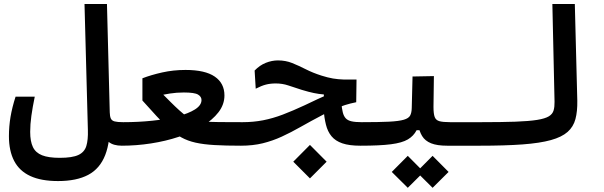

<svg xmlns="http://www.w3.org/2000/svg" viewBox="-20 -713 2970 944"><path d="M580.1 3.4Q536.6 3.4 514.4 -15.4Q492.2 -34.2 486.3 -74.2L519.5 -162.1Q520 -141.1 524.9 -130.4Q529.8 -119.6 543.7 -116Q557.6 -112.3 585.9 -112.3Q604.5 -112.3 613.5 -101.1Q622.6 -89.8 622.6 -62Q622.6 -25.4 610.1 -11Q597.7 3.4 580.1 3.4ZM265.6 177.2Q182.1 177.2 128.7 152.3Q75.2 127.4 49.6 78.1Q23.9 28.8 23.9 -43.5Q23.9 -91.3 31.7 -138.2Q39.6 -185.1 56.6 -237.8H150.9Q140.1 -185.5 134.3 -143.8Q128.4 -102.1 128.4 -64.5Q128.4 -18.1 141.8 10Q155.3 38.1 187 50.5Q218.8 63 273.4 63Q335.9 63 365.7 48.8Q395.5 34.7 404.5 4.6Q413.6 -25.4 412.1 -73.7L395.5 -693.4H505.9L520.5 -126.5Q523.4 -17.6 497.3 49.3Q471.2 116.2 413.8 146.7Q356.4 177.2 265.6 177.2Z M578.1 3.4 585.9 -112.3Q659.2 -112.3 728 -119.4Q796.9 -126.5 851.8 -140.6Q906.7 -154.8 938.7 -175Q970.7 -195.3 970.7 -221.2Q970.7 -237.8 953.6 -248Q936.5 -258.3 883.8 -258.3Q848.1 -258.3 815.4 -253.2Q782.7 -248 752.9 -240.7L759.8 -270.5Q795.9 -234.4 819.3 -210.9Q842.8 -187.5 861.3 -170.9Q879.9 -154.3 900.4 -138.2Q913.1 -128.9 931.6 -123.5Q950.2 -118.2 980.5 -115.7Q1010.7 -113.3 1057.6 -112.8Q1104.5 -112.3 1172.9 -112.3Q1211.4 -112.3 1220.9 -99.6Q1230.5 -86.9 1230.5 -57.6Q1230.5 -23.9 1217.5 -10.3Q1204.6 3.4 1165 3.4Q1088.9 3.4 1034.7 0.2Q980.5 -2.9 941.4 -11.7Q902.3 -20.5 871.8 -37.4Q841.3 -54.2 812 -80.6Q778.3 -110.8 749.8 -142.1Q721.2 -173.3 680.2 -218.8V-328.1Q723.1 -344.7 777.8 -356.9Q832.5 -369.1 892.1 -369.1Q988.3 -369.1 1035.9 -336.4Q1083.5 -303.7 1083.5 -243.7Q1083.5 -199.2 1054.2 -161.1Q1024.9 -123 974.4 -92.5Q923.8 -62 859.4 -40.5Q794.9 -19 722.4 -7.8Q649.9 3.4 578.1 3.4Z M1752 3.4Q1697.3 3.4 1663.1 -8.3Q1628.9 -20 1609.9 -43.2Q1590.8 -66.4 1582.5 -100.1Q1574.2 -133.8 1570.3 -177.7L1658.2 -209.5Q1660.6 -179.7 1665.3 -160.9Q1669.9 -142.1 1679.9 -131.3Q1689.9 -120.6 1708.5 -116.5Q1727.1 -112.3 1757.8 -112.3Q1770.5 -112.3 1778.6 -106.9Q1786.6 -101.6 1790.5 -91.3Q1794.4 -81.1 1794.4 -65.9Q1794.4 -24.4 1782 -10.5Q1769.5 3.4 1752 3.4ZM1163.1 3.4Q1151.4 3.4 1144.5 -10.5Q1137.7 -24.4 1137.7 -57.6Q1137.7 -85.4 1146.7 -98.9Q1155.8 -112.3 1172.4 -112.3Q1225.6 -112.3 1273.4 -121.6Q1321.3 -130.9 1370.6 -149.7Q1419.9 -168.5 1477.5 -195.3Q1515.6 -213.4 1541.5 -225.6Q1567.4 -237.8 1592.3 -247.3Q1617.2 -256.8 1649.9 -266.1L1651.4 -233.9L1572.3 -228V-248.5Q1547.9 -250.5 1523.2 -255.6Q1498.5 -260.7 1464.4 -271Q1426.3 -283.2 1397.2 -293Q1368.2 -302.7 1335.9 -302.7Q1309.1 -302.7 1287.4 -297.1Q1265.6 -291.5 1237.3 -276.9L1231.9 -366.2Q1256.8 -392.1 1286.9 -404.1Q1316.9 -416 1346.7 -416Q1384.3 -416 1416.5 -403.1Q1448.7 -390.1 1483.2 -372.6Q1517.6 -355 1560.5 -341.3Q1591.3 -331.5 1616.9 -327.1Q1642.6 -322.8 1669.9 -322Q1697.3 -321.3 1732.9 -321.8L1731.4 -210.4Q1702.1 -204.6 1677.5 -196.8Q1652.8 -189 1626.5 -177.5Q1600.1 -166 1565.4 -147.5Q1506.8 -116.7 1458.7 -89.4Q1410.6 -62 1365.5 -41.3Q1320.3 -20.5 1271.7 -8.5Q1223.1 3.4 1163.1 3.4ZM1503.9 164.1 1421.9 82 1503.9 -0.5 1585.9 82Z M1752 3.4 1757.8 -112.3Q1842.8 -112.3 1892.1 -114.7Q1941.4 -117.2 1965.3 -124.3Q1989.3 -131.3 1996.6 -145Q2003.9 -158.7 2004.4 -181.6L2008.3 -336.9L2113.3 -338.9L2111.3 -187.5Q2111.3 -153.8 2104.2 -132.6Q2097.2 -111.3 2086.9 -97.9Q2076.7 -84.5 2064.9 -72.8H2028.3Q2013.7 -44.4 1985.4 -27.6Q1957 -10.7 1902.1 -3.7Q1847.2 3.4 1752 3.4ZM2337.9 3.4Q2309.6 3.4 2281.7 3.4Q2253.9 3.4 2227.8 3.4Q2201.7 3.4 2179.2 3.4Q2128.9 3.4 2099.4 -8.5Q2069.8 -20.5 2055.4 -44.2Q2041 -67.9 2035.6 -102.1L2111.3 -187.5Q2111.3 -153.8 2117.2 -137.9Q2123 -122.1 2140.4 -117.2Q2157.7 -112.3 2193.4 -112.3Q2230 -112.3 2264.9 -112.3Q2299.8 -112.3 2343.8 -112.3Q2362.3 -112.3 2371.3 -98.6Q2380.4 -85 2380.4 -62Q2380.4 -25.4 2367.9 -11Q2355.5 3.4 2337.9 3.4ZM2106.9 210.4 2028.3 132.3 2106.9 53.2 2185.5 132.3ZM1984.9 210.4 1906.2 132.3 1984.9 53.2 2063.5 132.3Z M2337.9 3.4Q2323.7 3.4 2316.7 -11.5Q2309.6 -26.4 2309.6 -57.1Q2309.6 -89.4 2319.3 -100.8Q2329.1 -112.3 2343.8 -112.3Q2446.8 -112.3 2514.2 -114.7Q2581.5 -117.2 2620.8 -123.5Q2660.2 -129.9 2678.5 -141.1Q2696.8 -152.3 2701.9 -170.2Q2707 -188 2706.5 -212.4L2695.8 -693.4H2806.2L2818.4 -217.8Q2819.3 -165.5 2809.3 -127.7Q2799.3 -89.8 2770.8 -64.5Q2742.2 -39.1 2688.5 -24.2Q2634.8 -9.3 2548.8 -2.9Q2462.9 3.4 2337.9 3.4Z"/></svg>

Font: Cascadia Mono Medium
Style: Regular
Weight: 500
Monospace: yes
Designer: Aaron Bell
Foundry: Saja Typeworks
Version: Version 2407.024